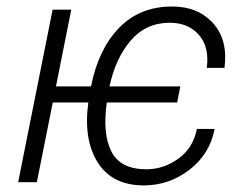

<svg xmlns="http://www.w3.org/2000/svg" viewBox="-20 -558 737 588"><path d="M151.4 -293.5H258.8Q281.2 -407.2 344.7 -472.7Q408.2 -538.1 507.3 -538.1Q586.4 -538.1 632.6 -486.8Q678.7 -435.5 667.5 -350.1H613.3Q621.6 -413.6 589.4 -450.9Q557.1 -488.3 499.5 -488.3Q426.8 -488.3 380.1 -433.6Q333.5 -378.9 315.4 -293.5H532.2L522.5 -244.1H307.1Q293.5 -148.9 321 -94.2Q348.6 -39.6 428.2 -39.6Q481 -39.6 526.1 -72Q571.3 -104.5 583 -163.1H637.2Q623 -86.9 560.8 -38.6Q498.5 9.8 420.4 9.8Q323.7 9.8 279.3 -60.5Q234.9 -130.9 250.5 -244.1H141.6L92.8 0H35.6L141.1 -528.3H198.2Z"/></svg>

Font: Franko
Style: Light Italic
Weight: 300
Designer: Google
Version: Version 1.200310; 2013